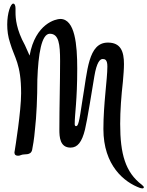

<svg xmlns="http://www.w3.org/2000/svg" viewBox="-20 -801 817 1064"><path d="M578 -565C468 -565 465 -409 437 -247C418 -117 413 -102 401 -102C397 -102 394 -106 394 -113C394 -170 408 -242 408 -421C408 -552 396 -696 314 -696C290 -696 176 -671 144 -493L118 -551C70 -638 66 -700 66 -732V-754C66 -769 62 -781 53 -781C39 -781 20 -729 20 -665C20 -633 24 -598 36 -563C60 -480 97 -448 97 -284C97 -185 65 13 61 38C60 40 60 42 60 44C60 57 68 62 80 62C85 62 91 61 97 58C115 50 150 63 158 30C162 10 169 -27 174 -86C182 -152 187 -262 187 -360C192 -501 210 -614 256 -614C306 -614 313 -557 313 -463C313 -338 309 -213 309 -82C309 -42 312 17 371 17C410 17 434 -14 451 -83C463 -131 491 -307 503 -379C516 -456 534 -474 549 -474C561 -474 575 -471 575 -433C575 -361 553 -226 553 -86C553 116 668 209 757 241C761 242 765 243 768 243C774 243 777 241 777 237C777 232 773 230 766 223C675 154 646 53 646 -114C646 -189 652 -268 661 -348C664 -384 667 -417 667 -446C667 -516 649 -565 578 -565Z"/></svg>

Font: Engagement
Style: Regular
Weight: 400
Designer: Astigmatic (AOETI)
Foundry: Astigmatic (AOETI)
Version: Version 1.000